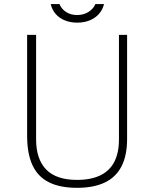

<svg xmlns="http://www.w3.org/2000/svg" viewBox="-20 -890 717 920"><path d="M589 -224Q589 -145.5 562.5 -93.5Q536 -41.5 482.8 -15.8Q429.5 10 349 10Q267 10 214 -16.8Q161 -43.5 135.5 -98.8Q110 -154 110 -239V-723H153V-222Q153 -127.5 201.2 -77.8Q249.5 -28 349 -28Q416 -28 460.8 -49.8Q505.5 -71.5 527.8 -114.8Q550 -158 550 -222V-723H589ZM478.5 -870.5Q472 -844 454.8 -824Q437.5 -804 410.8 -792.8Q384 -781.5 349.5 -781.5Q318 -781.5 291.5 -792Q265 -802.5 247.2 -822.5Q229.5 -842.5 223 -870.5H265Q274 -847.5 296.2 -832.8Q318.5 -818 349.5 -818Q380.5 -818 404 -832.8Q427.5 -847.5 437 -870.5Z"/></svg>

Font: Public Sans Thin
Style: Regular
Weight: 100
Designer: The Public Sans project authors (U.S. Web Design System). Libre Franklin designed by Pablo Impallari and Rodrigo Fuenzal
Version: Version 1.008